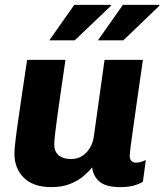

<svg xmlns="http://www.w3.org/2000/svg" viewBox="-20 -756 673 786"><path d="M190 10Q116 10 77.5 -28.5Q39 -67 39 -127Q39 -141 42.5 -173Q46 -205 53 -253.5Q60 -302 69.5 -367Q79 -432 91 -511H248Q237 -436 228.5 -377Q220 -318 214 -274.5Q208 -231 205 -204Q202 -177 202 -165Q202 -136 220 -120.5Q238 -105 270 -105Q308 -105 333 -131Q358 -157 364 -196L408 -511H565Q555 -442 545.5 -375Q536 -308 528 -252.5Q520 -197 515.5 -161.5Q511 -126 511 -118Q511 -104 518.5 -97Q526 -90 536 -90Q554 -90 577 -101L565 -12Q549 -2 526.5 4Q504 10 472 10Q415 10 388.5 -11.5Q362 -33 357 -71Q345 -55 323 -36Q301 -17 268 -3.5Q235 10 190 10ZM381 -591 483 -736H632L633 -733L485 -591ZM182 -591 284 -736H433L435 -733L286 -591Z"/></svg>

Font: Chivo Mono Medium
Style: Bold Italic
Weight: 700
Italic angle: -8.05°
Monospace: yes
Version: Version 1.008